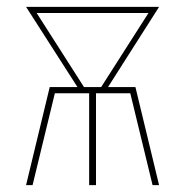

<svg xmlns="http://www.w3.org/2000/svg" viewBox="-20 -540 540 560"><path d="M56 0 125 -286H206L56 -520H444L295 -286H375L444 0H425L360 -268H260V0H240V-268H140L75 0ZM225 -286H275L413 -502H87Z"/></svg>

Font: Iosevka Term Curly Thin
Style: Regular
Weight: 100
Designer: Belleve Invis
Foundry: Belleve Invis
Version: Version 32.3.0